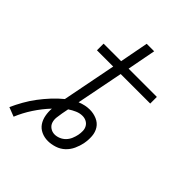

<svg xmlns="http://www.w3.org/2000/svg" viewBox="-205 -798 961 961"><g transform="rotate(45 275.0 -317.5)"><path d="M57 47 8 28Q22 -3 39.5 -34Q57 -65 78.5 -93.5Q100 -122 124.5 -148.5Q149 -175 176 -197L232 -483H117V-530H241L270 -682H323L294 -530H494V-483H285L236 -234Q253 -241 269.5 -244.5Q286 -248 302 -248Q328 -248 351.5 -238Q375 -228 388 -208Q401 -188 403 -162Q405 -136 400 -110V-109Q395 -85 384.5 -62Q374 -39 355.5 -21.5Q337 -4 312 4Q287 12 264 12Q239 12 217.5 2Q196 -8 183.5 -26.5Q171 -45 166.5 -69Q162 -93 164 -117Q130 -81 102.5 -39Q75 3 57 47ZM265 -35Q280 -35 295.5 -41.5Q311 -48 322.5 -60Q334 -72 340.5 -87.5Q347 -103 350 -118Q353 -133 352.5 -148Q352 -163 345 -175Q338 -187 325.5 -193.5Q313 -200 298 -200Q279 -200 260.5 -192Q242 -184 224 -172L217 -136Q214 -119 212 -102Q210 -85 215 -69.5Q220 -54 234 -44.5Q248 -35 265 -35Z"/></g></svg>

Font: Lode Dark
Style: Italic
Weight: 400
Italic angle: -11°
Monospace: yes
Designer: Belleve Invis
Foundry: Belleve Invis
Version: Version 29.2.0; ttfautohint (v1.8.3)